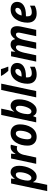

<svg xmlns="http://www.w3.org/2000/svg" viewBox="1502 -2350 1045 4172"><g transform="rotate(-90 2025.0 -263.5)"><path d="M-41 239 125 -546H232L224 -466H228Q255 -504 290 -530Q325 -556 371 -556Q409 -556 440 -537Q471 -518 490 -477.5Q509 -437 509 -371Q509 -308 492.5 -241Q476 -174 445 -117Q414 -60 369.5 -25Q325 10 269 10Q224 10 198.5 -11.5Q173 -33 156 -67H152Q149 -32 144.5 -2Q140 28 134 58L95 239ZM245 -104Q272 -104 294.5 -128.5Q317 -153 334 -192Q351 -231 360 -276Q369 -321 369 -362Q369 -443 316 -443Q289 -443 268 -424Q247 -405 232 -375Q217 -345 207 -309.5Q197 -274 192 -240.5Q187 -207 187 -183Q187 -146 202 -125Q217 -104 245 -104Z M552 0 668 -546H773L764 -451H769Q799 -502 836 -529Q873 -556 922 -556Q947 -556 967 -550L933 -412Q924 -416 912 -418Q900 -420 886 -420Q834 -420 796.5 -375.5Q759 -331 744 -257L689 0Z M1135 10Q1050 10 998.5 -42.5Q947 -95 947 -188Q947 -253 963 -318Q979 -383 1013 -437Q1047 -491 1099 -523.5Q1151 -556 1223 -556Q1309 -556 1359 -502.5Q1409 -449 1409 -354Q1409 -288 1392.5 -223.5Q1376 -159 1342.5 -106Q1309 -53 1257.5 -21.5Q1206 10 1135 10ZM1147 -103Q1176 -103 1199 -126Q1222 -149 1238 -186.5Q1254 -224 1262.5 -268Q1271 -312 1271 -354Q1271 -393 1257 -417.5Q1243 -442 1210 -442Q1178 -442 1154.5 -416.5Q1131 -391 1115.5 -351Q1100 -311 1092.5 -267.5Q1085 -224 1085 -188Q1085 -103 1147 -103Z M1712 10Q1666 10 1636.5 -11Q1607 -32 1591 -67H1588L1560 0H1453L1614 -760H1751L1717 -597Q1711 -574 1701.5 -539Q1692 -504 1683 -478H1687Q1712 -512 1742 -534Q1772 -556 1816 -556Q1872 -556 1912.5 -512Q1953 -468 1953 -373Q1953 -309 1937 -242Q1921 -175 1889.5 -118Q1858 -61 1813.5 -25.5Q1769 10 1712 10ZM1690 -103Q1716 -103 1738 -127.5Q1760 -152 1777 -191.5Q1794 -231 1803.5 -276Q1813 -321 1813 -361Q1813 -442 1759 -442Q1726 -442 1701.5 -414Q1677 -386 1661.5 -343.5Q1646 -301 1638.5 -257.5Q1631 -214 1631 -183Q1631 -145 1646.5 -124Q1662 -103 1690 -103Z M1996 0 2157 -760H2294L2133 0Z M2487 10Q2399 10 2345.5 -40Q2292 -90 2292 -188Q2292 -258 2310.5 -323.5Q2329 -389 2365 -441.5Q2401 -494 2455 -524.5Q2509 -555 2579 -555Q2659 -555 2701.5 -516.5Q2744 -478 2744 -414Q2744 -325 2669 -274Q2594 -223 2450 -223H2431Q2429 -207 2429 -190Q2429 -96 2516 -96Q2555 -96 2587 -105Q2619 -114 2662 -136V-32Q2622 -10 2580.5 0Q2539 10 2487 10ZM2463 -317Q2545 -317 2579.5 -344Q2614 -371 2614 -408Q2614 -453 2567 -453Q2530 -453 2496 -416Q2462 -379 2448 -317ZM2572 -606Q2554 -625 2533 -652Q2512 -679 2493 -706.5Q2474 -734 2464 -756V-766H2610Q2618 -733 2631 -695Q2644 -657 2661 -618V-606Z M2773 0 2889 -546H2995L2986 -457H2990Q3018 -501 3056 -528.5Q3094 -556 3143 -556Q3194 -556 3222.5 -531Q3251 -506 3261 -460H3265Q3293 -503 3331.5 -529.5Q3370 -556 3420 -556Q3481 -556 3512 -518.5Q3543 -481 3543 -415Q3543 -398 3540.5 -376Q3538 -354 3533 -330L3463 0H3326L3394 -324Q3398 -342 3400.5 -358Q3403 -374 3403 -386Q3403 -440 3360 -440Q3331 -440 3308 -415Q3285 -390 3268.5 -349Q3252 -308 3242 -261L3187 0H3050L3119 -325Q3123 -343 3125 -359Q3127 -375 3127 -387Q3127 -440 3085 -440Q3054 -440 3030.5 -413.5Q3007 -387 2990.5 -343.5Q2974 -300 2963 -250L2910 0Z M3814 10Q3726 10 3672.5 -40Q3619 -90 3619 -188Q3619 -258 3637.5 -323.5Q3656 -389 3692 -441.5Q3728 -494 3782 -524.5Q3836 -555 3906 -555Q3986 -555 4028.5 -516.5Q4071 -478 4071 -414Q4071 -325 3996 -274Q3921 -223 3777 -223H3758Q3756 -207 3756 -190Q3756 -96 3843 -96Q3882 -96 3914 -105Q3946 -114 3989 -136V-32Q3949 -10 3907.5 0Q3866 10 3814 10ZM3790 -317Q3872 -317 3906.5 -344Q3941 -371 3941 -408Q3941 -453 3894 -453Q3857 -453 3823 -416Q3789 -379 3775 -317Z"/></g></svg>

Font: Noto Sans SemiCondensed
Style: Bold Italic
Weight: 700
Width: 4
Italic angle: -12°
Designer: Monotype Design Team
Foundry: Monotype Imaging Inc.
Version: Version 2.013; ttfautohint (v1.8.4.7-5d5b)